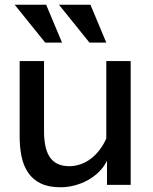

<svg xmlns="http://www.w3.org/2000/svg" viewBox="-20 -781 646 811"><path d="M432 0V-102Q418 -74 396.5 -53.5Q375 -33 349 -19Q323 -5 294 2.5Q265 10 235 10Q186 10 152.5 -6Q119 -22 99 -51.5Q79 -81 71 -120Q63 -159 63 -205V-523H166V-225Q166 -195 171 -168Q176 -141 188 -121Q200 -101 221 -90Q242 -79 273 -79Q297 -79 321 -87.5Q345 -96 365 -111.5Q385 -127 401.5 -149Q418 -171 429 -196V-523H532V0ZM171 -601H242L175 -761H42ZM358 -601H429L362 -761H229Z"/></svg>

Font: Rising Sun Medium
Style: Regular
Weight: 500
Designer: Matt McInerney, Pablo Impallari, Rodrigo Fuenzalida (Raleway font), Stephen Hutchings (Greek), Cristiano Sobral (main ch
Foundry: The Rising Sun Project Authors
Version: Version 4.327; ttfautohint (v1.8.4.7-5d5b-dirty)